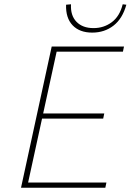

<svg xmlns="http://www.w3.org/2000/svg" viewBox="-20 -875 609 895"><path d="M471 0H78L221 -658H558L553 -634H244L111 -24H476ZM159 -322 164 -346H466L461 -322ZM410 -723Q351 -723 318.5 -757Q286 -791 288 -853L311 -855Q308 -803 336.5 -773.5Q365 -744 416 -744Q464 -744 501 -771.5Q538 -799 552 -855L569 -853Q551 -788 509 -755.5Q467 -723 410 -723Z"/></svg>

Font: Ysabeau Infant Thin
Style: Italic
Weight: 250
Italic angle: -12°
Designer: Christian Thalmann (Catharsis Fonts)
Version: Version 2.001;gftools[0.9.30]; featfreeze: ss01,ss02,lnum